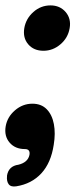

<svg xmlns="http://www.w3.org/2000/svg" viewBox="-24 -536 283 711"><path d="M68 16Q32 16 11.5 -8Q-9 -32 -3 -68Q3 -103 31.5 -127.5Q60 -152 96 -152Q131 -152 151 -127.5Q171 -103 165 -68Q159 -32 131 -8Q103 16 68 16ZM96 -152Q129 -152 149 -131.5Q169 -111 175.5 -76.5Q182 -42 175 0Q165 67 129 106Q93 145 36 154Q16 157 8 146Q0 135 2 116V114Q8 79 44 74Q61 70 71.5 61Q82 52 85 38Q89 16 68 16ZM137 -348Q101 -348 80.5 -372Q60 -396 66 -432Q72 -467 99.5 -491.5Q127 -516 163 -516Q198 -516 219 -491.5Q240 -467 234 -432Q228 -396 200 -372Q172 -348 137 -348Z"/></svg>

Font: Winky Sans SemiBold
Style: Italic
Weight: 600
Italic angle: -8.97852°
Designer: Simon Atzbach
Foundry: typofactur
Version: Version 1.205